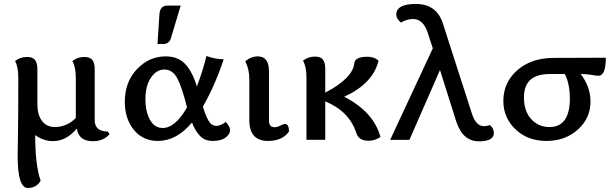

<svg xmlns="http://www.w3.org/2000/svg" viewBox="-20 -712 3129 978"><path d="M121.6 245.6Q69.8 245.6 69.8 80.6Q69.8 69.3 71.5 -23.7Q73.2 -116.7 73.2 -315.9Q73.2 -372.1 56.6 -400.9Q82.5 -421.9 118.2 -421.9Q146.5 -421.9 158.4 -406.5Q170.4 -391.1 170.4 -360.4V-182.1Q170.4 -127.9 193.6 -96.4Q216.8 -64.9 261.2 -64.9Q288.1 -64.9 316.2 -76.4Q344.2 -87.9 366.2 -111.3V-315.9Q366.2 -370.1 348.6 -400.9Q374.5 -421.9 410.2 -421.9Q438.5 -421.9 450.4 -406.5Q462.4 -391.1 462.4 -360.4V-100.6Q462.4 -42 529.3 -42L538.1 -28.8Q507.3 7.3 453.1 7.3Q381.3 7.3 371.1 -57.1Q317.9 6.8 249.5 6.8Q201.2 6.8 159.2 -23.9Q159.2 129.9 187 208.5Q165.5 245.6 121.6 245.6Z M1063 5.9Q1022.5 5.9 997.8 -20.8Q973.1 -47.4 958 -87.9Q879.4 5.9 784.7 5.9Q707.5 5.9 661.6 -50.8Q615.7 -107.4 615.7 -192.9Q615.7 -294.9 677.7 -359.9Q739.7 -424.8 823.7 -424.8Q886.2 -424.8 922.6 -386.7Q959 -348.6 982.9 -272Q1012.7 -349.6 1031.7 -426.8Q1075.7 -410.2 1119.6 -410.2Q1075.2 -277.3 1013.7 -168.9Q1026.9 -124 1042 -97.4Q1057.1 -70.8 1082 -70.8Q1103 -70.8 1129.9 -90.8Q1151.9 -67.9 1151.9 -47.9Q1151.9 -29.3 1129.6 -11.7Q1107.4 5.9 1063 5.9ZM809.1 -60.1Q872.6 -60.1 932.6 -165Q906.7 -269 882.8 -313.5Q858.9 -357.9 816.9 -357.9Q776.9 -357.9 748.8 -316.4Q720.7 -274.9 720.7 -205.1Q720.7 -145.5 743.4 -102.8Q766.1 -60.1 809.1 -60.1ZM812 -487.8H782.2L792 -638.7Q794.9 -683.6 833 -683.6H900.4L851.1 -519Q841.8 -487.8 812 -487.8Z M1345.2 5.9Q1251 5.9 1250 -97.7V-307.1Q1250 -360.8 1229 -399.4Q1258.3 -424.8 1293 -424.8Q1350.1 -424.8 1350.1 -349.1V-97.7Q1350.1 -64 1378.9 -64Q1392.6 -64 1408.4 -72.3Q1424.3 -80.6 1431.2 -80.6Q1452.1 -80.6 1452.1 -42Q1418.9 5.9 1345.2 5.9Z M1856.4 4.9Q1807.6 4.9 1794.9 -34.7Q1759.3 -145 1636.7 -195.8V0H1541V-317.9Q1541 -372.1 1523.4 -402.8Q1549.3 -423.8 1585 -423.8Q1613.3 -423.8 1625 -408.4Q1636.7 -393.1 1636.7 -362.3V-240.2Q1776.9 -313.5 1784.7 -389.6Q1788.1 -422.9 1851.6 -422.9Q1886.2 -422.9 1908.2 -403.3Q1880.4 -286.6 1733.4 -219.2Q1882.8 -142.6 1918 -14.6Q1891.1 4.9 1856.4 4.9Z M2419.4 7.8Q2336.4 7.8 2303.7 -94.2L2221.2 -355.5L2065.4 0.5H1967.3L2184.6 -465.8L2158.7 -545.4Q2135.7 -615.2 2084 -615.2Q2051.8 -615.2 2022.5 -596.7Q1998.5 -616.7 1998.5 -637.2Q1998.5 -691.9 2098.1 -691.9Q2203.6 -691.9 2235.8 -592.8L2383.3 -134.8Q2403.8 -69.3 2445.3 -69.3Q2459 -69.3 2475.6 -74.7Q2495.6 -58.6 2495.6 -34.2Q2495.6 7.8 2419.4 7.8Z M2763.7 5.9Q2668 5.9 2606 -53Q2543.9 -111.8 2543.9 -198.2Q2543.9 -290 2612.5 -352.1Q2681.2 -414.1 2791 -417L3065.9 -418Q3065.9 -326.2 3028.3 -326.2Q3015.6 -326.2 2992.2 -330.6Q2968.8 -335 2938 -335Q2987.8 -270 2987.8 -194.8Q2987.8 -109.4 2923.3 -51.8Q2858.9 5.9 2763.7 5.9ZM2778.8 -64.9Q2880.9 -64.9 2882.8 -206.1Q2882.8 -285.6 2856.9 -335H2783.7Q2713.9 -335 2681.4 -305.4Q2648.9 -275.9 2648.9 -215.8Q2648.9 -145.5 2686 -105.2Q2723.1 -64.9 2778.8 -64.9Z"/></svg>

Font: Bainsley
Style: Regular
Weight: 400
Designer: Paul James MIller
Foundry: High-Logic / Made with FontCreator
Version: Version 1.411;March 28, 2021;FontCreator 13.0.0.2683 64-bit